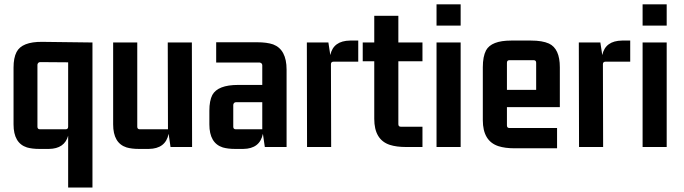

<svg xmlns="http://www.w3.org/2000/svg" viewBox="-20 -673 3131 879"><path d="M173.8 -481.4Q80.1 -482.4 55.7 -434.6Q42 -408.2 42 -363.3V-103.5Q42 -17.6 103.5 2Q127 8.8 160.2 8.8H204.1Q275.4 7.8 292 -51.8V185.5H403.3V-478.5ZM292 -92.8Q292 -81.1 280.3 -81.1H163.1Q151.4 -81.1 151.4 -92.8V-377Q153.3 -387.7 163.1 -388.7L292 -387.7Z M661.1 8.8Q738.3 7.8 752 -60.5L760.7 0H859.4L858.4 -478.5H748L749 -81.1H620.1Q608.4 -81.1 608.4 -92.8V-478.5H498V-103.5Q498 -17.6 559.6 2Q583 8.8 616.2 8.8Z M1180.7 -81.1H1059.6Q1047.9 -81.1 1047.9 -92.8V-193.4Q1049.8 -204.1 1059.6 -205.1H1180.7ZM1093.8 8.8Q1169.9 7.8 1183.6 -60.5L1192.4 0H1292V-354.5Q1292 -446.3 1230.5 -469.7Q1202.1 -479.5 1157.2 -479.5H969.7V-386.7H1168.9Q1179.7 -384.8 1180.7 -375V-284.2H1070.3Q977.5 -284.2 952.1 -238.3Q938.5 -211.9 938.5 -166V-103.5Q938.5 -17.6 1000 2Q1023.4 8.8 1056.6 8.8Z M1583 -487.3Q1505.9 -486.3 1492.2 -420.9L1483.4 -478.5H1384.8L1385.7 0H1496.1L1495.1 -378.9Q1495.1 -390.6 1506.8 -390.6H1620.1V-487.3Z M1914.1 -478.5H1803.7V-600.6H1693.4V-478.5H1640.6V-392.6H1693.4V-128.9Q1693.4 -33.2 1764.6 -9.8Q1794.9 0 1838.9 0H1914.1V-92.8H1815.4Q1803.7 -92.8 1803.7 -104.5V-392.6H1914.1Z M2088.9 0V-478.5H1978.5V0ZM2088.9 -555.7V-653.3H1978.5V-555.7Z M2530.3 5.9V-86.9H2312.5Q2300.8 -86.9 2300.8 -98.6V-182.6H2543V-365.2Q2543 -450.2 2493.2 -473.6Q2462.9 -487.3 2411.1 -487.3H2320.3Q2229.5 -487.3 2205.1 -442.4Q2190.4 -414.1 2190.4 -365.2V-123Q2190.4 -27.3 2261.7 -3.9Q2292 5.9 2335.9 5.9ZM2300.8 -385.7Q2300.8 -397.5 2312.5 -397.5H2422.9Q2434.6 -397.5 2434.6 -385.7V-261.7H2300.8Z M2828.1 -487.3Q2751 -486.3 2737.3 -420.9L2728.5 -478.5H2629.9L2630.9 0H2741.2L2740.2 -378.9Q2740.2 -390.6 2752 -390.6H2865.2V-487.3Z M3032.2 0V-478.5H2921.9V0ZM3032.2 -555.7V-653.3H2921.9V-555.7Z"/></svg>

Font: Gemunu Libre
Style: Bold
Weight: 700
Designer: Pushpananda Ekanayake, Sol Matas, Kosala Senevirathne
Foundry: Mooniak
Version: Version 1.001